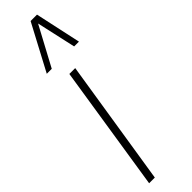

<svg xmlns="http://www.w3.org/2000/svg" viewBox="-277 -777 764 764"><g transform="rotate(-45 105.0 -395.0)"><path d="M41 0H9L92 -532H125ZM29 -596 132 -790H168L210 -596H183L146 -762L57 -596Z"/></g></svg>

Font: Georama Condensed ExtraLight
Style: Italic
Weight: 200
Width: 3
Italic angle: -9°
Designer: Jean-Baptiste Levee
Foundry: Production Type
Version: Version 1.000